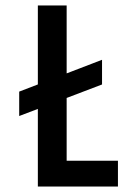

<svg xmlns="http://www.w3.org/2000/svg" viewBox="-20 -680 460 700"><path d="M50 -346 352 -462V-372L50 -257ZM118 0V-660H223V0ZM150 0V-94H410V0Z"/></svg>

Font: Bricolage Grotesque 24pt Condensed Medium
Style: Regular
Weight: 500
Width: 3
Designer: Mathieu Triay
Foundry: Atelier Triay
Version: Version 1.001;gftools[0.9.33.dev8+g029e19f]